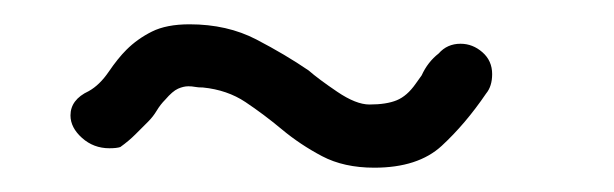

<svg xmlns="http://www.w3.org/2000/svg" viewBox="-20 -656 505 158"><path d="M288 -518Q263 -518 245 -527.5Q227 -537 212 -549.5Q197 -562 182 -572Q167 -582 147 -584Q143 -584 140.5 -584.5Q138 -585 135 -585Q131 -585 126.5 -583Q122 -581 116 -574Q112 -570 109 -565Q106 -560 102 -556Q97 -551 91.5 -545.5Q86 -540 79 -535Q76 -534 70 -534Q57 -534 47.5 -542.5Q38 -551 38 -561Q38 -574 53 -581Q62 -586 69.5 -597Q77 -608 84 -615Q93 -624 105 -630Q117 -636 136 -636Q167 -636 191 -623.5Q215 -611 234 -598Q242 -591 257.5 -580.5Q273 -570 284 -570Q298 -570 306.5 -573.5Q315 -577 322 -587L327 -594Q332 -605 341 -612Q348 -620 359 -620Q369 -620 377 -613Q385 -606 385 -595Q385 -585 380 -579Q363 -554 343.5 -536Q324 -518 288 -518Z"/></svg>

Font: Twinkle Star
Style: Regular
Weight: 400
Designer: Robert E. Leuschke
Foundry: Robert E. Leuschke
Version: Version 2.010; ttfautohint (v1.8.3)